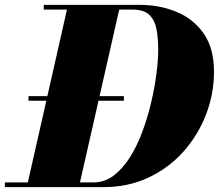

<svg xmlns="http://www.w3.org/2000/svg" viewBox="-60 -770 900 790"><path d="M57.2 -374.5H449.8V-355.5H57.2ZM365 0H-40V-19.5H54.5L215.5 -730.5H120V-750H514.5Q596 -750 665.8 -721.5Q735.5 -693 778 -632.2Q820.5 -571.5 820.5 -475Q820.5 -384 787.8 -299Q755 -214 695 -146.5Q635 -79 551.2 -39.5Q467.5 0 365 0ZM485.5 -730.5H430.5L269 -19.5H325Q371 -19.5 408.5 -48.2Q446 -77 475.8 -124.8Q505.5 -172.5 527 -231.5Q548.5 -290.5 562.8 -352Q577 -413.5 584 -469Q591 -524.5 591 -565Q591 -611 584.2 -648.5Q577.5 -686 555 -708.2Q532.5 -730.5 485.5 -730.5Z"/></svg>

Font: Bodoni* 11pt Fatface
Style: Italic
Weight: 900
Italic angle: -13°
Version: Version 2.3